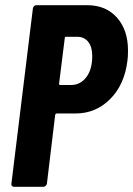

<svg xmlns="http://www.w3.org/2000/svg" viewBox="-20 -721 514 741"><path d="M474 -526Q474 -501 472 -488Q461 -395 405.5 -339Q350 -283 271 -283H199Q195 -283 193 -278L161 -12Q160 -7 156 -3.5Q152 0 147 0H34Q29 0 26 -3.5Q23 -7 24 -12L107 -689Q108 -694 111.5 -697.5Q115 -701 120 -701H316Q389 -701 431.5 -653Q474 -605 474 -526ZM336 -505Q336 -540 320.5 -559.5Q305 -579 278 -579H235Q230 -579 230 -574L208 -398Q208 -393 212 -393H255Q290 -393 313 -423Q336 -453 336 -505Z"/></svg>

Font: Barlow Condensed
Style: Bold Italic
Weight: 700
Width: 3
Italic angle: -7°
Designer: Jeremy Tribby
Foundry: Tribby Type
Version: Version 1.408